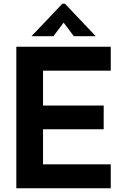

<svg xmlns="http://www.w3.org/2000/svg" viewBox="-20 -1015 661 1035"><path d="M577 0H68V-763H577V-634H212V-446H539V-318H212V-129H577ZM268 -820H150L316 -995H330L496 -820H378L323 -893Z"/></svg>

Font: Open Sauce One
Style: Bold
Weight: 700
Designer: Alfredo Marco Pradil
Foundry: Creative Sauce Fz LLC
Version: Version 1.477